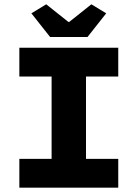

<svg xmlns="http://www.w3.org/2000/svg" viewBox="-20 -873 640 893"><path d="M70 0V-134H220V-517H70V-651H530V-517H380V-134H530V0ZM213 -701 126 -811 195 -853 298 -771H302L405 -853L474 -811L387 -701Z"/></svg>

Font: Source Code Pro ExtraLight ExtraBold
Style: Regular
Weight: 800
Monospace: yes
Version: Version 1.018;hotconv 1.0.116;makeotfexe 2.5.65601